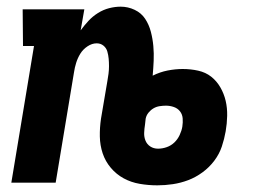

<svg xmlns="http://www.w3.org/2000/svg" viewBox="-20 -548 790 576"><path d="M452 8Q425 8 399 3.5Q373 -1 351 -13Q329 -25 312.5 -44.5Q296 -64 288 -88Q280 -112 279.5 -138.5Q279 -165 283 -192L302 -304Q304 -315 305.5 -326.5Q307 -338 307 -349.5Q307 -361 306 -372Q305 -383 302 -393.5Q299 -404 290.5 -411Q282 -418 270 -418Q256 -418 242.5 -409Q229 -400 221 -387Q213 -374 208.5 -359.5Q204 -345 202 -331L147 0H14L82 -410H49L48 -520H233L222 -457Q233 -472 245.5 -485.5Q258 -499 274 -509Q290 -519 307.5 -523.5Q325 -528 342 -528Q364 -528 384 -518.5Q404 -509 415.5 -491.5Q427 -474 432.5 -453Q438 -432 440 -410Q442 -388 441 -365.5Q440 -343 438 -321Q460 -332 483 -336.5Q506 -341 528 -341Q552 -341 574.5 -336Q597 -331 613.5 -318Q630 -305 641 -286Q652 -267 657 -245.5Q662 -224 661.5 -200.5Q661 -177 657 -154Q653 -131 645.5 -108.5Q638 -86 623 -66Q608 -46 587.5 -31Q567 -16 544.5 -7.5Q522 1 498.5 4.5Q475 8 452 8ZM454 -102Q467 -102 480 -106.5Q493 -111 503 -120.5Q513 -130 519 -143Q525 -156 527 -168Q529 -181 528 -193Q527 -205 520 -214Q513 -223 501.5 -227Q490 -231 478 -231Q469 -231 459 -229.5Q449 -228 440.5 -223Q432 -218 425.5 -210Q419 -202 417 -192L415 -174Q413 -162 412.5 -149.5Q412 -137 416.5 -126Q421 -115 431 -108.5Q441 -102 454 -102Z"/></svg>

Font: Iosevka Etoile Extrabold
Style: Italic
Weight: 800
Italic angle: -9°
Designer: Belleve Invis
Foundry: Belleve Invis
Version: Version 22.1.2; ttfautohint (v1.8.4)